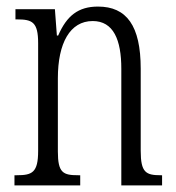

<svg xmlns="http://www.w3.org/2000/svg" viewBox="-20 -564 536 584"><path d="M24 0H224V-31H218C172 -31 156 -38 156 -103V-326C156 -433 193 -500 262 -500C325 -500 349 -443 349 -355V0H473V-31H469C424 -31 408 -39 408 -105V-355C408 -486 365 -544 278 -544C218 -544 183 -516 157 -456H153L147 -536H27V-505H32C78 -505 96 -497 96 -433V-105C96 -39 78 -31 31 -31H24Z"/></svg>

Font: Noto Serif Bengali ExtraCondensed Light
Style: Regular
Weight: 300
Width: 2
Designer: Juan Bruce, Universal Thirst, Indian Type Foundry and the Monotype Design Team.
Foundry: Monotype Imaging Inc.
Version: Version 2.003